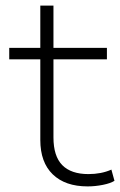

<svg xmlns="http://www.w3.org/2000/svg" viewBox="-20 -658 429 686"><path d="M293 8Q213 8 168.5 -35Q124 -78 124 -158V-446H13V-487H124V-638H171V-487H362V-446H171V-167Q171 -100 202.5 -68Q234 -36 296 -36Q319 -36 339.5 -40Q360 -44 378 -52L389 -12Q375 -3 347.5 2.5Q320 8 293 8Z"/></svg>

Font: Nunito Sans 10pt SemiExpanded ExtraLight
Style: Regular
Weight: 250
Width: 6
Designer: Vernon Adams
Foundry: Vernon Adams
Version: Version 3.101;gftools[0.9.27]